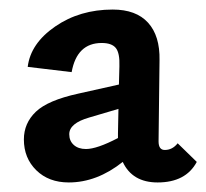

<svg xmlns="http://www.w3.org/2000/svg" viewBox="-20 -684 432 402"><path d="M352 -384 392 -345Q369 -302 310 -302Q257 -302 237 -345Q183 -302 124 -302Q82 -302 56 -327.5Q30 -353 30 -392Q30 -426 55 -450Q80 -474 144 -488L229 -507L230 -545Q231 -573 222.5 -583.5Q214 -594 193 -594Q141 -594 130 -533L38 -544Q44 -593 95.5 -628.5Q147 -664 216 -664Q265 -664 290 -636.5Q315 -609 314 -558L312 -388Q312 -370 325 -370Q341 -370 352 -384ZM160 -372Q183 -372 227 -395V-405L228 -456L167 -438Q125 -426 125 -403Q125 -389 134.5 -380.5Q144 -372 160 -372Z"/></svg>

Font: EauTest
Style: Bold
Weight: 700
Designer: Christian Thalmann (Catharsis Fonts)
Version: Version 0.001;PS 000.001;hotconv 1.0.88;makeotf.lib2.5.64775